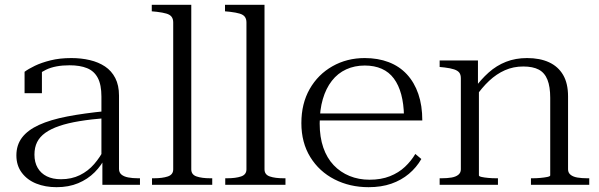

<svg xmlns="http://www.w3.org/2000/svg" viewBox="-20 -767 2488 797"><path d="M421 -306V-277Q358 -272 309.5 -264Q261 -256 226 -244Q191 -232 168 -215.5Q145 -199 134 -177Q123 -155 123 -125Q123 -93 136.5 -70Q150 -47 174.5 -35Q199 -23 233 -23Q277 -23 311.5 -40Q346 -57 371 -86Q396 -115 413 -149L420 -119Q402 -81 373 -52Q344 -23 304.5 -6.5Q265 10 215 10Q168 10 130.5 -5Q93 -20 70.5 -50Q48 -80 48 -122Q48 -165 71.5 -196Q95 -227 142 -248.5Q189 -270 259 -283.5Q329 -297 421 -306ZM405 0V-105H401V-366Q401 -415 386 -443.5Q371 -472 341.5 -484Q312 -496 269 -496Q209 -496 171 -477.5Q133 -459 110 -430Q111 -442 114.5 -451.5Q118 -461 124 -468Q130 -475 138 -478.5Q146 -482 154 -482V-380H82V-469Q98 -481 125 -494Q152 -507 190 -516.5Q228 -526 276 -526Q317 -526 353 -517.5Q389 -509 416 -491Q443 -473 458.5 -443Q474 -413 474 -370V-66Q474 -51 484 -42.5Q494 -34 512 -30.5Q530 -27 553 -27H561V0Z M774 -747V-64Q774 -42 796 -34.5Q818 -27 853 -27H861V0H611V-27H619Q654 -27 676.5 -34.5Q699 -42 699 -64V-674Q699 -688 692.5 -697Q686 -706 671 -710.5Q656 -715 631 -718L610 -720V-747Z M1078 -747V-64Q1078 -42 1100 -34.5Q1122 -27 1157 -27H1165V0H915V-27H923Q958 -27 980.5 -34.5Q1003 -42 1003 -64V-674Q1003 -688 996.5 -697Q990 -706 975 -710.5Q960 -715 935 -718L914 -720V-747Z M1307 -254Q1307 -198 1322 -154.5Q1337 -111 1365 -81.5Q1393 -52 1431 -36.5Q1469 -21 1514 -21Q1562 -21 1598.5 -35.5Q1635 -50 1661 -74.5Q1687 -99 1704 -128L1729 -107Q1709 -72 1677.5 -45.5Q1646 -19 1604.5 -4.5Q1563 10 1510 10Q1432 10 1368.5 -22.5Q1305 -55 1268 -115Q1231 -175 1231 -256Q1231 -337 1265.5 -397.5Q1300 -458 1360 -492Q1420 -526 1494 -526Q1549 -526 1593.5 -509Q1638 -492 1669 -458.5Q1700 -425 1716.5 -377Q1733 -329 1733 -267H1284V-296H1683L1657 -285Q1656 -336 1645.5 -375Q1635 -414 1615 -441Q1595 -468 1564.5 -481.5Q1534 -495 1494 -495Q1452 -495 1417 -479Q1382 -463 1357.5 -431.5Q1333 -400 1320 -355.5Q1307 -311 1307 -254Z M1805 0V-27H1813Q1836 -27 1854 -30Q1872 -33 1882.5 -41.5Q1893 -50 1893 -64V-442Q1893 -457 1886.5 -465.5Q1880 -474 1865 -479Q1850 -484 1825 -487L1805 -489V-516H1964V-407L1968 -403V-39Q1968 -35 1979 -32.5Q1990 -30 2006.5 -28.5Q2023 -27 2039 -27H2047V0ZM2426 0H2184V-27H2192Q2207 -27 2223.5 -28.5Q2240 -30 2252 -32.5Q2264 -35 2264 -39V-361Q2264 -407 2252.5 -436Q2241 -465 2216.5 -478Q2192 -491 2152 -491Q2111 -491 2076 -475.5Q2041 -460 2010.5 -431.5Q1980 -403 1952 -362L1946 -396Q1976 -437 2008.5 -466Q2041 -495 2080.5 -510.5Q2120 -526 2168 -526Q2221 -526 2259 -508.5Q2297 -491 2317.5 -456Q2338 -421 2338 -367V-64Q2338 -50 2348.5 -41.5Q2359 -33 2377 -30Q2395 -27 2418 -27H2426Z"/></svg>

Font: Roboto Serif 120pt Expanded Light
Style: Regular
Weight: 300
Width: 7
Designer: Greg Gazdowicz
Foundry: Commercial Type
Version: Version 1.008